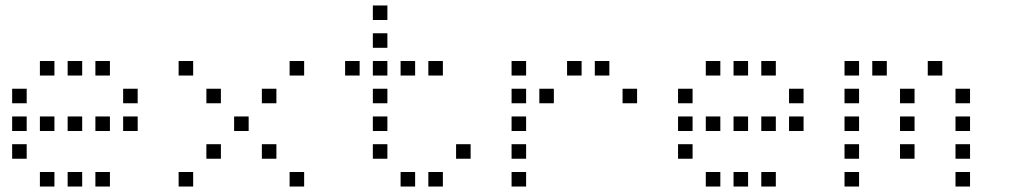

<svg xmlns="http://www.w3.org/2000/svg" viewBox="-20 -696 3640 692"><path d="M124.8 -476.2Q123.8 -476.2 123.8 -476.2Q123.8 -476.2 123.8 -475.2V-424.8Q123.8 -423.8 123.8 -423.8Q123.8 -423.8 124.8 -423.8H175.2Q176.2 -423.8 176.2 -423.8Q176.2 -423.8 176.2 -424.8V-475.2Q176.2 -476.2 176.2 -476.2Q176.2 -476.2 175.2 -476.2ZM224.8 -476.2Q223.8 -476.2 223.8 -476.2Q223.8 -476.2 223.8 -475.2V-424.8Q223.8 -423.8 223.8 -423.8Q223.8 -423.8 224.8 -423.8H275.2Q276.2 -423.8 276.2 -423.8Q276.2 -423.8 276.2 -424.8V-475.2Q276.2 -476.2 276.2 -476.2Q276.2 -476.2 275.2 -476.2ZM324.8 -476.2Q323.8 -476.2 323.8 -476.2Q323.8 -476.2 323.8 -475.2V-424.8Q323.8 -423.8 323.8 -423.8Q323.8 -423.8 324.8 -423.8H375.2Q376.2 -423.8 376.2 -423.8Q376.2 -423.8 376.2 -424.8V-475.2Q376.2 -476.2 376.2 -476.2Q376.2 -476.2 375.2 -476.2ZM24.8 -376.2Q23.8 -376.2 23.8 -376.2Q23.8 -376.2 23.8 -375.2V-324.8Q23.8 -323.8 23.8 -323.8Q23.8 -323.8 24.8 -323.8H75.2Q76.2 -323.8 76.2 -323.8Q76.2 -323.8 76.2 -324.8V-375.2Q76.2 -376.2 76.2 -376.2Q76.2 -376.2 75.2 -376.2ZM424.8 -376.2Q423.8 -376.2 423.8 -376.2Q423.8 -376.2 423.8 -375.2V-324.8Q423.8 -323.8 423.8 -323.8Q423.8 -323.8 424.8 -323.8H475.2Q476.2 -323.8 476.2 -323.8Q476.2 -323.8 476.2 -324.8V-375.2Q476.2 -376.2 476.2 -376.2Q476.2 -376.2 475.2 -376.2ZM24.8 -276.2Q23.8 -276.2 23.8 -276.2Q23.8 -276.2 23.8 -275.2V-224.8Q23.8 -223.8 23.8 -223.8Q23.8 -223.8 24.8 -223.8H75.2Q76.2 -223.8 76.2 -223.8Q76.2 -223.8 76.2 -224.8V-275.2Q76.2 -276.2 76.2 -276.2Q76.2 -276.2 75.2 -276.2ZM124.8 -276.2Q123.8 -276.2 123.8 -276.2Q123.8 -276.2 123.8 -275.2V-224.8Q123.8 -223.8 123.8 -223.8Q123.8 -223.8 124.8 -223.8H175.2Q176.2 -223.8 176.2 -223.8Q176.2 -223.8 176.2 -224.8V-275.2Q176.2 -276.2 176.2 -276.2Q176.2 -276.2 175.2 -276.2ZM224.8 -276.2Q223.8 -276.2 223.8 -276.2Q223.8 -276.2 223.8 -275.2V-224.8Q223.8 -223.8 223.8 -223.8Q223.8 -223.8 224.8 -223.8H275.2Q276.2 -223.8 276.2 -223.8Q276.2 -223.8 276.2 -224.8V-275.2Q276.2 -276.2 276.2 -276.2Q276.2 -276.2 275.2 -276.2ZM324.8 -276.2Q323.8 -276.2 323.8 -276.2Q323.8 -276.2 323.8 -275.2V-224.8Q323.8 -223.8 323.8 -223.8Q323.8 -223.8 324.8 -223.8H375.2Q376.2 -223.8 376.2 -223.8Q376.2 -223.8 376.2 -224.8V-275.2Q376.2 -276.2 376.2 -276.2Q376.2 -276.2 375.2 -276.2ZM424.8 -276.2Q423.8 -276.2 423.8 -276.2Q423.8 -276.2 423.8 -275.2V-224.8Q423.8 -223.8 423.8 -223.8Q423.8 -223.8 424.8 -223.8H475.2Q476.2 -223.8 476.2 -223.8Q476.2 -223.8 476.2 -224.8V-275.2Q476.2 -276.2 476.2 -276.2Q476.2 -276.2 475.2 -276.2ZM24.8 -176.2Q23.8 -176.2 23.8 -176.2Q23.8 -176.2 23.8 -175.2V-124.8Q23.8 -123.8 23.8 -123.8Q23.8 -123.8 24.8 -123.8H75.2Q76.2 -123.8 76.2 -123.8Q76.2 -123.8 76.2 -124.8V-175.2Q76.2 -176.2 76.2 -176.2Q76.2 -176.2 75.2 -176.2ZM124.8 -76.2Q123.8 -76.2 123.8 -76.2Q123.8 -76.2 123.8 -75.2V-24.8Q123.8 -23.8 123.8 -23.8Q123.8 -23.8 124.8 -23.8H175.2Q176.2 -23.8 176.2 -23.8Q176.2 -23.8 176.2 -24.8V-75.2Q176.2 -76.2 176.2 -76.2Q176.2 -76.2 175.2 -76.2ZM224.8 -76.2Q223.8 -76.2 223.8 -76.2Q223.8 -76.2 223.8 -75.2V-24.8Q223.8 -23.8 223.8 -23.8Q223.8 -23.8 224.8 -23.8H275.2Q276.2 -23.8 276.2 -23.8Q276.2 -23.8 276.2 -24.8V-75.2Q276.2 -76.2 276.2 -76.2Q276.2 -76.2 275.2 -76.2ZM324.8 -76.2Q323.8 -76.2 323.8 -76.2Q323.8 -76.2 323.8 -75.2V-24.8Q323.8 -23.8 323.8 -23.8Q323.8 -23.8 324.8 -23.8H375.2Q376.2 -23.8 376.2 -23.8Q376.2 -23.8 376.2 -24.8V-75.2Q376.2 -76.2 376.2 -76.2Q376.2 -76.2 375.2 -76.2Z M624.8 -476.2Q623.8 -476.2 623.8 -476.2Q623.8 -476.2 623.8 -475.2V-424.8Q623.8 -423.8 623.8 -423.8Q623.8 -423.8 624.8 -423.8H675.2Q676.2 -423.8 676.2 -423.8Q676.2 -423.8 676.2 -424.8V-475.2Q676.2 -476.2 676.2 -476.2Q676.2 -476.2 675.2 -476.2ZM1024.8 -476.2Q1023.8 -476.2 1023.8 -476.2Q1023.8 -476.2 1023.8 -475.2V-424.8Q1023.8 -423.8 1023.8 -423.8Q1023.8 -423.8 1024.8 -423.8H1075.2Q1076.2 -423.8 1076.2 -423.8Q1076.2 -423.8 1076.2 -424.8V-475.2Q1076.2 -476.2 1076.2 -476.2Q1076.2 -476.2 1075.2 -476.2ZM724.8 -376.2Q723.8 -376.2 723.8 -376.2Q723.8 -376.2 723.8 -375.2V-324.8Q723.8 -323.8 723.8 -323.8Q723.8 -323.8 724.8 -323.8H775.2Q776.2 -323.8 776.2 -323.8Q776.2 -323.8 776.2 -324.8V-375.2Q776.2 -376.2 776.2 -376.2Q776.2 -376.2 775.2 -376.2ZM924.8 -376.2Q923.8 -376.2 923.8 -376.2Q923.8 -376.2 923.8 -375.2V-324.8Q923.8 -323.8 923.8 -323.8Q923.8 -323.8 924.8 -323.8H975.2Q976.2 -323.8 976.2 -323.8Q976.2 -323.8 976.2 -324.8V-375.2Q976.2 -376.2 976.2 -376.2Q976.2 -376.2 975.2 -376.2ZM824.8 -276.2Q823.8 -276.2 823.8 -276.2Q823.8 -276.2 823.8 -275.2V-224.8Q823.8 -223.8 823.8 -223.8Q823.8 -223.8 824.8 -223.8H875.2Q876.2 -223.8 876.2 -223.8Q876.2 -223.8 876.2 -224.8V-275.2Q876.2 -276.2 876.2 -276.2Q876.2 -276.2 875.2 -276.2ZM724.8 -176.2Q723.8 -176.2 723.8 -176.2Q723.8 -176.2 723.8 -175.2V-124.8Q723.8 -123.8 723.8 -123.8Q723.8 -123.8 724.8 -123.8H775.2Q776.2 -123.8 776.2 -123.8Q776.2 -123.8 776.2 -124.8V-175.2Q776.2 -176.2 776.2 -176.2Q776.2 -176.2 775.2 -176.2ZM924.8 -176.2Q923.8 -176.2 923.8 -176.2Q923.8 -176.2 923.8 -175.2V-124.8Q923.8 -123.8 923.8 -123.8Q923.8 -123.8 924.8 -123.8H975.2Q976.2 -123.8 976.2 -123.8Q976.2 -123.8 976.2 -124.8V-175.2Q976.2 -176.2 976.2 -176.2Q976.2 -176.2 975.2 -176.2ZM624.8 -76.2Q623.8 -76.2 623.8 -76.2Q623.8 -76.2 623.8 -75.2V-24.8Q623.8 -23.8 623.8 -23.8Q623.8 -23.8 624.8 -23.8H675.2Q676.2 -23.8 676.2 -23.8Q676.2 -23.8 676.2 -24.8V-75.2Q676.2 -76.2 676.2 -76.2Q676.2 -76.2 675.2 -76.2ZM1024.8 -76.2Q1023.8 -76.2 1023.8 -76.2Q1023.8 -76.2 1023.8 -75.2V-24.8Q1023.8 -23.8 1023.8 -23.8Q1023.8 -23.8 1024.8 -23.8H1075.2Q1076.2 -23.8 1076.2 -23.8Q1076.2 -23.8 1076.2 -24.8V-75.2Q1076.2 -76.2 1076.2 -76.2Q1076.2 -76.2 1075.2 -76.2Z M1324.8 -676.2Q1323.8 -676.2 1323.8 -676.2Q1323.8 -676.2 1323.8 -675.2V-624.8Q1323.8 -623.8 1323.8 -623.8Q1323.8 -623.8 1324.8 -623.8H1375.2Q1376.2 -623.8 1376.2 -623.8Q1376.2 -623.8 1376.2 -624.8V-675.2Q1376.2 -676.2 1376.2 -676.2Q1376.2 -676.2 1375.2 -676.2ZM1324.8 -576.2Q1323.8 -576.2 1323.8 -576.2Q1323.8 -576.2 1323.8 -575.2V-524.8Q1323.8 -523.8 1323.8 -523.8Q1323.8 -523.8 1324.8 -523.8H1375.2Q1376.2 -523.8 1376.2 -523.8Q1376.2 -523.8 1376.2 -524.8V-575.2Q1376.2 -576.2 1376.2 -576.2Q1376.2 -576.2 1375.2 -576.2ZM1224.8 -476.2Q1223.8 -476.2 1223.8 -476.2Q1223.8 -476.2 1223.8 -475.2V-424.8Q1223.8 -423.8 1223.8 -423.8Q1223.8 -423.8 1224.8 -423.8H1275.2Q1276.2 -423.8 1276.2 -423.8Q1276.2 -423.8 1276.2 -424.8V-475.2Q1276.2 -476.2 1276.2 -476.2Q1276.2 -476.2 1275.2 -476.2ZM1324.8 -476.2Q1323.8 -476.2 1323.8 -476.2Q1323.8 -476.2 1323.8 -475.2V-424.8Q1323.8 -423.8 1323.8 -423.8Q1323.8 -423.8 1324.8 -423.8H1375.2Q1376.2 -423.8 1376.2 -423.8Q1376.2 -423.8 1376.2 -424.8V-475.2Q1376.2 -476.2 1376.2 -476.2Q1376.2 -476.2 1375.2 -476.2ZM1424.8 -476.2Q1423.8 -476.2 1423.8 -476.2Q1423.8 -476.2 1423.8 -475.2V-424.8Q1423.8 -423.8 1423.8 -423.8Q1423.8 -423.8 1424.8 -423.8H1475.2Q1476.2 -423.8 1476.2 -423.8Q1476.2 -423.8 1476.2 -424.8V-475.2Q1476.2 -476.2 1476.2 -476.2Q1476.2 -476.2 1475.2 -476.2ZM1524.8 -476.2Q1523.8 -476.2 1523.8 -476.2Q1523.8 -476.2 1523.8 -475.2V-424.8Q1523.8 -423.8 1523.8 -423.8Q1523.8 -423.8 1524.8 -423.8H1575.2Q1576.2 -423.8 1576.2 -423.8Q1576.2 -423.8 1576.2 -424.8V-475.2Q1576.2 -476.2 1576.2 -476.2Q1576.2 -476.2 1575.2 -476.2ZM1324.8 -376.2Q1323.8 -376.2 1323.8 -376.2Q1323.8 -376.2 1323.8 -375.2V-324.8Q1323.8 -323.8 1323.8 -323.8Q1323.8 -323.8 1324.8 -323.8H1375.2Q1376.2 -323.8 1376.2 -323.8Q1376.2 -323.8 1376.2 -324.8V-375.2Q1376.2 -376.2 1376.2 -376.2Q1376.2 -376.2 1375.2 -376.2ZM1324.8 -276.2Q1323.8 -276.2 1323.8 -276.2Q1323.8 -276.2 1323.8 -275.2V-224.8Q1323.8 -223.8 1323.8 -223.8Q1323.8 -223.8 1324.8 -223.8H1375.2Q1376.2 -223.8 1376.2 -223.8Q1376.2 -223.8 1376.2 -224.8V-275.2Q1376.2 -276.2 1376.2 -276.2Q1376.2 -276.2 1375.2 -276.2ZM1324.8 -176.2Q1323.8 -176.2 1323.8 -176.2Q1323.8 -176.2 1323.8 -175.2V-124.8Q1323.8 -123.8 1323.8 -123.8Q1323.8 -123.8 1324.8 -123.8H1375.2Q1376.2 -123.8 1376.2 -123.8Q1376.2 -123.8 1376.2 -124.8V-175.2Q1376.2 -176.2 1376.2 -176.2Q1376.2 -176.2 1375.2 -176.2ZM1624.8 -176.2Q1623.8 -176.2 1623.8 -176.2Q1623.8 -176.2 1623.8 -175.2V-124.8Q1623.8 -123.8 1623.8 -123.8Q1623.8 -123.8 1624.8 -123.8H1675.2Q1676.2 -123.8 1676.2 -123.8Q1676.2 -123.8 1676.2 -124.8V-175.2Q1676.2 -176.2 1676.2 -176.2Q1676.2 -176.2 1675.2 -176.2ZM1424.8 -76.2Q1423.8 -76.2 1423.8 -76.2Q1423.8 -76.2 1423.8 -75.2V-24.8Q1423.8 -23.8 1423.8 -23.8Q1423.8 -23.8 1424.8 -23.8H1475.2Q1476.2 -23.8 1476.2 -23.8Q1476.2 -23.8 1476.2 -24.8V-75.2Q1476.2 -76.2 1476.2 -76.2Q1476.2 -76.2 1475.2 -76.2ZM1524.8 -76.2Q1523.8 -76.2 1523.8 -76.2Q1523.8 -76.2 1523.8 -75.2V-24.8Q1523.8 -23.8 1523.8 -23.8Q1523.8 -23.8 1524.8 -23.8H1575.2Q1576.2 -23.8 1576.2 -23.8Q1576.2 -23.8 1576.2 -24.8V-75.2Q1576.2 -76.2 1576.2 -76.2Q1576.2 -76.2 1575.2 -76.2Z M1824.8 -476.2Q1823.8 -476.2 1823.8 -476.2Q1823.8 -476.2 1823.8 -475.2V-424.8Q1823.8 -423.8 1823.8 -423.8Q1823.8 -423.8 1824.8 -423.8H1875.2Q1876.2 -423.8 1876.2 -423.8Q1876.2 -423.8 1876.2 -424.8V-475.2Q1876.2 -476.2 1876.2 -476.2Q1876.2 -476.2 1875.2 -476.2ZM2024.8 -476.2Q2023.8 -476.2 2023.8 -476.2Q2023.8 -476.2 2023.8 -475.2V-424.8Q2023.8 -423.8 2023.8 -423.8Q2023.8 -423.8 2024.8 -423.8H2075.2Q2076.2 -423.8 2076.2 -423.8Q2076.2 -423.8 2076.2 -424.8V-475.2Q2076.2 -476.2 2076.2 -476.2Q2076.2 -476.2 2075.2 -476.2ZM2124.8 -476.2Q2123.8 -476.2 2123.8 -476.2Q2123.8 -476.2 2123.8 -475.2V-424.8Q2123.8 -423.8 2123.8 -423.8Q2123.8 -423.8 2124.8 -423.8H2175.2Q2176.2 -423.8 2176.2 -423.8Q2176.2 -423.8 2176.2 -424.8V-475.2Q2176.2 -476.2 2176.2 -476.2Q2176.2 -476.2 2175.2 -476.2ZM1824.8 -376.2Q1823.8 -376.2 1823.8 -376.2Q1823.8 -376.2 1823.8 -375.2V-324.8Q1823.8 -323.8 1823.8 -323.8Q1823.8 -323.8 1824.8 -323.8H1875.2Q1876.2 -323.8 1876.2 -323.8Q1876.2 -323.8 1876.2 -324.8V-375.2Q1876.2 -376.2 1876.2 -376.2Q1876.2 -376.2 1875.2 -376.2ZM1924.8 -376.2Q1923.8 -376.2 1923.8 -376.2Q1923.8 -376.2 1923.8 -375.2V-324.8Q1923.8 -323.8 1923.8 -323.8Q1923.8 -323.8 1924.8 -323.8H1975.2Q1976.2 -323.8 1976.2 -323.8Q1976.2 -323.8 1976.2 -324.8V-375.2Q1976.2 -376.2 1976.2 -376.2Q1976.2 -376.2 1975.2 -376.2ZM2224.8 -376.2Q2223.8 -376.2 2223.8 -376.2Q2223.8 -376.2 2223.8 -375.2V-324.8Q2223.8 -323.8 2223.8 -323.8Q2223.8 -323.8 2224.8 -323.8H2275.2Q2276.2 -323.8 2276.2 -323.8Q2276.2 -323.8 2276.2 -324.8V-375.2Q2276.2 -376.2 2276.2 -376.2Q2276.2 -376.2 2275.2 -376.2ZM1824.8 -276.2Q1823.8 -276.2 1823.8 -276.2Q1823.8 -276.2 1823.8 -275.2V-224.8Q1823.8 -223.8 1823.8 -223.8Q1823.8 -223.8 1824.8 -223.8H1875.2Q1876.2 -223.8 1876.2 -223.8Q1876.2 -223.8 1876.2 -224.8V-275.2Q1876.2 -276.2 1876.2 -276.2Q1876.2 -276.2 1875.2 -276.2ZM1824.8 -176.2Q1823.8 -176.2 1823.8 -176.2Q1823.8 -176.2 1823.8 -175.2V-124.8Q1823.8 -123.8 1823.8 -123.8Q1823.8 -123.8 1824.8 -123.8H1875.2Q1876.2 -123.8 1876.2 -123.8Q1876.2 -123.8 1876.2 -124.8V-175.2Q1876.2 -176.2 1876.2 -176.2Q1876.2 -176.2 1875.2 -176.2ZM1824.8 -76.2Q1823.8 -76.2 1823.8 -76.2Q1823.8 -76.2 1823.8 -75.2V-24.8Q1823.8 -23.8 1823.8 -23.8Q1823.8 -23.8 1824.8 -23.8H1875.2Q1876.2 -23.8 1876.2 -23.8Q1876.2 -23.8 1876.2 -24.8V-75.2Q1876.2 -76.2 1876.2 -76.2Q1876.2 -76.2 1875.2 -76.2Z M2524.8 -476.2Q2523.8 -476.2 2523.8 -476.2Q2523.8 -476.2 2523.8 -475.2V-424.8Q2523.8 -423.8 2523.8 -423.8Q2523.8 -423.8 2524.8 -423.8H2575.2Q2576.2 -423.8 2576.2 -423.8Q2576.2 -423.8 2576.2 -424.8V-475.2Q2576.2 -476.2 2576.2 -476.2Q2576.2 -476.2 2575.2 -476.2ZM2624.8 -476.2Q2623.8 -476.2 2623.8 -476.2Q2623.8 -476.2 2623.8 -475.2V-424.8Q2623.8 -423.8 2623.8 -423.8Q2623.8 -423.8 2624.8 -423.8H2675.2Q2676.2 -423.8 2676.2 -423.8Q2676.2 -423.8 2676.2 -424.8V-475.2Q2676.2 -476.2 2676.2 -476.2Q2676.2 -476.2 2675.2 -476.2ZM2724.8 -476.2Q2723.8 -476.2 2723.8 -476.2Q2723.8 -476.2 2723.8 -475.2V-424.8Q2723.8 -423.8 2723.8 -423.8Q2723.8 -423.8 2724.8 -423.8H2775.2Q2776.2 -423.8 2776.2 -423.8Q2776.2 -423.8 2776.2 -424.8V-475.2Q2776.2 -476.2 2776.2 -476.2Q2776.2 -476.2 2775.2 -476.2ZM2424.8 -376.2Q2423.8 -376.2 2423.8 -376.2Q2423.8 -376.2 2423.8 -375.2V-324.8Q2423.8 -323.8 2423.8 -323.8Q2423.8 -323.8 2424.8 -323.8H2475.2Q2476.2 -323.8 2476.2 -323.8Q2476.2 -323.8 2476.2 -324.8V-375.2Q2476.2 -376.2 2476.2 -376.2Q2476.2 -376.2 2475.2 -376.2ZM2824.8 -376.2Q2823.8 -376.2 2823.8 -376.2Q2823.8 -376.2 2823.8 -375.2V-324.8Q2823.8 -323.8 2823.8 -323.8Q2823.8 -323.8 2824.8 -323.8H2875.2Q2876.2 -323.8 2876.2 -323.8Q2876.2 -323.8 2876.2 -324.8V-375.2Q2876.2 -376.2 2876.2 -376.2Q2876.2 -376.2 2875.2 -376.2ZM2424.8 -276.2Q2423.8 -276.2 2423.8 -276.2Q2423.8 -276.2 2423.8 -275.2V-224.8Q2423.8 -223.8 2423.8 -223.8Q2423.8 -223.8 2424.8 -223.8H2475.2Q2476.2 -223.8 2476.2 -223.8Q2476.2 -223.8 2476.2 -224.8V-275.2Q2476.2 -276.2 2476.2 -276.2Q2476.2 -276.2 2475.2 -276.2ZM2524.8 -276.2Q2523.8 -276.2 2523.8 -276.2Q2523.8 -276.2 2523.8 -275.2V-224.8Q2523.8 -223.8 2523.8 -223.8Q2523.8 -223.8 2524.8 -223.8H2575.2Q2576.2 -223.8 2576.2 -223.8Q2576.2 -223.8 2576.2 -224.8V-275.2Q2576.2 -276.2 2576.2 -276.2Q2576.2 -276.2 2575.2 -276.2ZM2624.8 -276.2Q2623.8 -276.2 2623.8 -276.2Q2623.8 -276.2 2623.8 -275.2V-224.8Q2623.8 -223.8 2623.8 -223.8Q2623.8 -223.8 2624.8 -223.8H2675.2Q2676.2 -223.8 2676.2 -223.8Q2676.2 -223.8 2676.2 -224.8V-275.2Q2676.2 -276.2 2676.2 -276.2Q2676.2 -276.2 2675.2 -276.2ZM2724.8 -276.2Q2723.8 -276.2 2723.8 -276.2Q2723.8 -276.2 2723.8 -275.2V-224.8Q2723.8 -223.8 2723.8 -223.8Q2723.8 -223.8 2724.8 -223.8H2775.2Q2776.2 -223.8 2776.2 -223.8Q2776.2 -223.8 2776.2 -224.8V-275.2Q2776.2 -276.2 2776.2 -276.2Q2776.2 -276.2 2775.2 -276.2ZM2824.8 -276.2Q2823.8 -276.2 2823.8 -276.2Q2823.8 -276.2 2823.8 -275.2V-224.8Q2823.8 -223.8 2823.8 -223.8Q2823.8 -223.8 2824.8 -223.8H2875.2Q2876.2 -223.8 2876.2 -223.8Q2876.2 -223.8 2876.2 -224.8V-275.2Q2876.2 -276.2 2876.2 -276.2Q2876.2 -276.2 2875.2 -276.2ZM2424.8 -176.2Q2423.8 -176.2 2423.8 -176.2Q2423.8 -176.2 2423.8 -175.2V-124.8Q2423.8 -123.8 2423.8 -123.8Q2423.8 -123.8 2424.8 -123.8H2475.2Q2476.2 -123.8 2476.2 -123.8Q2476.2 -123.8 2476.2 -124.8V-175.2Q2476.2 -176.2 2476.2 -176.2Q2476.2 -176.2 2475.2 -176.2ZM2524.8 -76.2Q2523.8 -76.2 2523.8 -76.2Q2523.8 -76.2 2523.8 -75.2V-24.8Q2523.8 -23.8 2523.8 -23.8Q2523.8 -23.8 2524.8 -23.8H2575.2Q2576.2 -23.8 2576.2 -23.8Q2576.2 -23.8 2576.2 -24.8V-75.2Q2576.2 -76.2 2576.2 -76.2Q2576.2 -76.2 2575.2 -76.2ZM2624.8 -76.2Q2623.8 -76.2 2623.8 -76.2Q2623.8 -76.2 2623.8 -75.2V-24.8Q2623.8 -23.8 2623.8 -23.8Q2623.8 -23.8 2624.8 -23.8H2675.2Q2676.2 -23.8 2676.2 -23.8Q2676.2 -23.8 2676.2 -24.8V-75.2Q2676.2 -76.2 2676.2 -76.2Q2676.2 -76.2 2675.2 -76.2ZM2724.8 -76.2Q2723.8 -76.2 2723.8 -76.2Q2723.8 -76.2 2723.8 -75.2V-24.8Q2723.8 -23.8 2723.8 -23.8Q2723.8 -23.8 2724.8 -23.8H2775.2Q2776.2 -23.8 2776.2 -23.8Q2776.2 -23.8 2776.2 -24.8V-75.2Q2776.2 -76.2 2776.2 -76.2Q2776.2 -76.2 2775.2 -76.2Z M3024.8 -476.2Q3023.8 -476.2 3023.8 -476.2Q3023.8 -476.2 3023.8 -475.2V-424.8Q3023.8 -423.8 3023.8 -423.8Q3023.8 -423.8 3024.8 -423.8H3075.2Q3076.2 -423.8 3076.2 -423.8Q3076.2 -423.8 3076.2 -424.8V-475.2Q3076.2 -476.2 3076.2 -476.2Q3076.2 -476.2 3075.2 -476.2ZM3124.8 -476.2Q3123.8 -476.2 3123.8 -476.2Q3123.8 -476.2 3123.8 -475.2V-424.8Q3123.8 -423.8 3123.8 -423.8Q3123.8 -423.8 3124.8 -423.8H3175.2Q3176.2 -423.8 3176.2 -423.8Q3176.2 -423.8 3176.2 -424.8V-475.2Q3176.2 -476.2 3176.2 -476.2Q3176.2 -476.2 3175.2 -476.2ZM3324.8 -476.2Q3323.8 -476.2 3323.8 -476.2Q3323.8 -476.2 3323.8 -475.2V-424.8Q3323.8 -423.8 3323.8 -423.8Q3323.8 -423.8 3324.8 -423.8H3375.2Q3376.2 -423.8 3376.2 -423.8Q3376.2 -423.8 3376.2 -424.8V-475.2Q3376.2 -476.2 3376.2 -476.2Q3376.2 -476.2 3375.2 -476.2ZM3024.8 -376.2Q3023.8 -376.2 3023.8 -376.2Q3023.8 -376.2 3023.8 -375.2V-324.8Q3023.8 -323.8 3023.8 -323.8Q3023.8 -323.8 3024.8 -323.8H3075.2Q3076.2 -323.8 3076.2 -323.8Q3076.2 -323.8 3076.2 -324.8V-375.2Q3076.2 -376.2 3076.2 -376.2Q3076.2 -376.2 3075.2 -376.2ZM3224.8 -376.2Q3223.8 -376.2 3223.8 -376.2Q3223.8 -376.2 3223.8 -375.2V-324.8Q3223.8 -323.8 3223.8 -323.8Q3223.8 -323.8 3224.8 -323.8H3275.2Q3276.2 -323.8 3276.2 -323.8Q3276.2 -323.8 3276.2 -324.8V-375.2Q3276.2 -376.2 3276.2 -376.2Q3276.2 -376.2 3275.2 -376.2ZM3424.8 -376.2Q3423.8 -376.2 3423.8 -376.2Q3423.8 -376.2 3423.8 -375.2V-324.8Q3423.8 -323.8 3423.8 -323.8Q3423.8 -323.8 3424.8 -323.8H3475.2Q3476.2 -323.8 3476.2 -323.8Q3476.2 -323.8 3476.2 -324.8V-375.2Q3476.2 -376.2 3476.2 -376.2Q3476.2 -376.2 3475.2 -376.2ZM3024.8 -276.2Q3023.8 -276.2 3023.8 -276.2Q3023.8 -276.2 3023.8 -275.2V-224.8Q3023.8 -223.8 3023.8 -223.8Q3023.8 -223.8 3024.8 -223.8H3075.2Q3076.2 -223.8 3076.2 -223.8Q3076.2 -223.8 3076.2 -224.8V-275.2Q3076.2 -276.2 3076.2 -276.2Q3076.2 -276.2 3075.2 -276.2ZM3224.8 -276.2Q3223.8 -276.2 3223.8 -276.2Q3223.8 -276.2 3223.8 -275.2V-224.8Q3223.8 -223.8 3223.8 -223.8Q3223.8 -223.8 3224.8 -223.8H3275.2Q3276.2 -223.8 3276.2 -223.8Q3276.2 -223.8 3276.2 -224.8V-275.2Q3276.2 -276.2 3276.2 -276.2Q3276.2 -276.2 3275.2 -276.2ZM3424.8 -276.2Q3423.8 -276.2 3423.8 -276.2Q3423.8 -276.2 3423.8 -275.2V-224.8Q3423.8 -223.8 3423.8 -223.8Q3423.8 -223.8 3424.8 -223.8H3475.2Q3476.2 -223.8 3476.2 -223.8Q3476.2 -223.8 3476.2 -224.8V-275.2Q3476.2 -276.2 3476.2 -276.2Q3476.2 -276.2 3475.2 -276.2ZM3024.8 -176.2Q3023.8 -176.2 3023.8 -176.2Q3023.8 -176.2 3023.8 -175.2V-124.8Q3023.8 -123.8 3023.8 -123.8Q3023.8 -123.8 3024.8 -123.8H3075.2Q3076.2 -123.8 3076.2 -123.8Q3076.2 -123.8 3076.2 -124.8V-175.2Q3076.2 -176.2 3076.2 -176.2Q3076.2 -176.2 3075.2 -176.2ZM3224.8 -176.2Q3223.8 -176.2 3223.8 -176.2Q3223.8 -176.2 3223.8 -175.2V-124.8Q3223.8 -123.8 3223.8 -123.8Q3223.8 -123.8 3224.8 -123.8H3275.2Q3276.2 -123.8 3276.2 -123.8Q3276.2 -123.8 3276.2 -124.8V-175.2Q3276.2 -176.2 3276.2 -176.2Q3276.2 -176.2 3275.2 -176.2ZM3424.8 -176.2Q3423.8 -176.2 3423.8 -176.2Q3423.8 -176.2 3423.8 -175.2V-124.8Q3423.8 -123.8 3423.8 -123.8Q3423.8 -123.8 3424.8 -123.8H3475.2Q3476.2 -123.8 3476.2 -123.8Q3476.2 -123.8 3476.2 -124.8V-175.2Q3476.2 -176.2 3476.2 -176.2Q3476.2 -176.2 3475.2 -176.2ZM3024.8 -76.2Q3023.8 -76.2 3023.8 -76.2Q3023.8 -76.2 3023.8 -75.2V-24.8Q3023.8 -23.8 3023.8 -23.8Q3023.8 -23.8 3024.8 -23.8H3075.2Q3076.2 -23.8 3076.2 -23.8Q3076.2 -23.8 3076.2 -24.8V-75.2Q3076.2 -76.2 3076.2 -76.2Q3076.2 -76.2 3075.2 -76.2ZM3424.8 -76.2Q3423.8 -76.2 3423.8 -76.2Q3423.8 -76.2 3423.8 -75.2V-24.8Q3423.8 -23.8 3423.8 -23.8Q3423.8 -23.8 3424.8 -23.8H3475.2Q3476.2 -23.8 3476.2 -23.8Q3476.2 -23.8 3476.2 -24.8V-75.2Q3476.2 -76.2 3476.2 -76.2Q3476.2 -76.2 3475.2 -76.2Z"/></svg>

Font: Doto Black
Style: Regular
Weight: 900
Monospace: yes
Version: Version 1.000